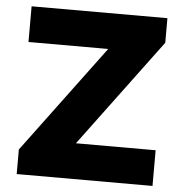

<svg xmlns="http://www.w3.org/2000/svg" viewBox="-51 -757 773 806"><g transform="rotate(5 335.5 -353.5)"><path d="M48.8 -103.5 385.7 -556.6H49.8V-707H622.1V-603.5L285.2 -150.4H621.1V0H48.8Z"/></g></svg>

Font: Pretendard JP Black
Style: Regular
Weight: 900
Designer: Base glyphs from Inter by Rasmus Andersson; Hangeul glyphs from Noto Sans CJK(Source Han Sans) by Jang Soo-young and Kan
Foundry: Kil Hyung-jin
Version: Version 1.309